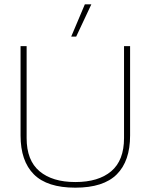

<svg xmlns="http://www.w3.org/2000/svg" viewBox="-20 -857 696 887"><path d="M309 -688 372 -837H402L332 -688ZM328 10Q198 10 136.5 -51.5Q75 -113 75 -231V-644H103V-219Q103 -116 162.5 -66Q222 -16 328 -16Q435 -16 494 -66Q553 -116 553 -219V-644H581V-231Q581 -113 519.5 -51.5Q458 10 328 10Z"/></svg>

Font: Kanit Thin
Style: Regular
Weight: 250
Designer: Katatrad Team
Foundry: CadsonDemak
Version: Version 2.000; ttfautohint (v1.8.3)